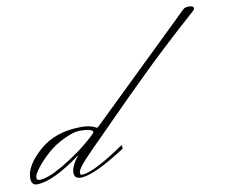

<svg xmlns="http://www.w3.org/2000/svg" viewBox="-113 -674 917 782"><g transform="rotate(-10 345.5 -283.0)"><path d="M-7 2Q28 2 90 -34.5Q152 -71 197.5 -108.5Q243 -146 243 -152.5Q243 -159 228.5 -163Q214 -167 189 -167Q164 -167 123 -147.5Q82 -128 52 -101Q22 -74 2 -48Q-18 -22 -18 -10Q-18 2 -7 2ZM167 11Q215 11 347 -80L349 -65Q216 22 161 22Q134 22 134 -3Q134 -30 166 -70Q48 17 -19 18Q-43 18 -43 -11Q-43 -63 23.5 -122Q90 -181 199 -181Q236 -181 262 -166Q267 -170 274 -177L692 -582Q698 -588 716 -588Q734 -588 734 -577Q734 -573 729.5 -568.5Q725 -564 700 -542Q675 -520 651.5 -498.5Q628 -477 586 -438Q544 -399 503 -359Q462 -319 406 -263.5Q350 -208 317.5 -174.5Q285 -141 263.5 -120Q242 -99 227 -83.5Q212 -68 195 -50Q178 -32 169 -18.5Q160 -5 160 3Q160 11 167 11Z"/></g></svg>

Font: Monsieur La Doulaise
Style: Regular
Weight: 400
Designer: Alejandro Paul
Foundry: Alejandro Paul
Version: Version 1.000